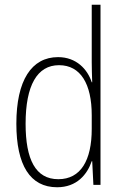

<svg xmlns="http://www.w3.org/2000/svg" viewBox="-20 -780 519 810"><path d="M221 10C304 10 348 -44 367 -100H369L374 0H404V-760H367V-517C367 -491 368 -463 369 -433H367C349 -488 302 -539 225 -539C113 -539 49 -441 49 -258C49 -83 107 10 221 10ZM226 -24C130 -24 88 -107 88 -258C88 -420 137 -505 229 -505C320 -505 367 -426 367 -294V-236C367 -104 321 -24 226 -24Z"/></svg>

Font: Noto Sans Sinhala UI Condensed ExtraLight
Style: Regular
Weight: 200
Width: 3
Designer: Jelle Bosma - Monotype Design Team
Foundry: Monotype Imaging Inc.
Version: Version 2.006